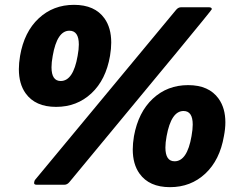

<svg xmlns="http://www.w3.org/2000/svg" viewBox="-20 -764 981 794"><path d="M212 -322Q126 -322 86 -378Q58 -417 58 -478Q58 -503 63 -533Q80 -632 140 -688Q200 -744 286 -744Q372 -744 412 -688Q440 -649 440 -588Q440 -563 435 -533Q418 -434 358 -378Q298 -322 212 -322ZM246 0H132Q121 0 121 -7Q121 -12 124 -19L708 -723Q717 -734 729 -734H843Q856 -734 856 -726Q856 -721 267 -11Q258 0 246 0ZM231 -429Q283 -429 301 -533Q306 -560 306 -580Q306 -637 267 -637Q216 -637 198 -533Q193 -506 193 -486Q193 -429 231 -429ZM683 10Q597 10 557 -46Q529 -85 529 -146Q529 -171 534 -201Q552 -300 612 -356Q672 -412 758 -412Q844 -412 884 -356Q912 -317 912 -258Q912 -232 906 -201Q889 -102 829 -46Q769 10 683 10ZM702 -97Q754 -97 772 -201Q777 -229 777 -249Q777 -305 739 -305Q688 -305 669 -201Q664 -174 664 -154Q664 -97 702 -97Z"/></svg>

Font: YamahaIndonesia935. App XBold
Style: Italic
Weight: 800
Italic angle: -10°
Designer: Dalton Maag Ltd
Foundry: Dalton Maag Ltd
Version: Version 1.002; January 01, 2024; Regular/Italic